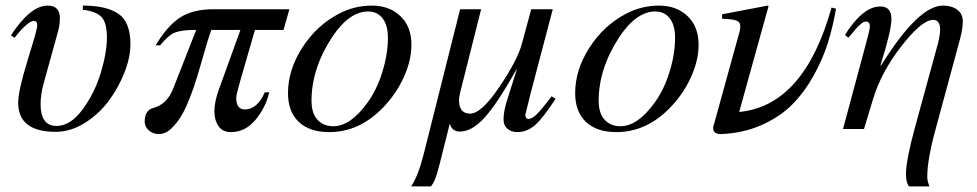

<svg xmlns="http://www.w3.org/2000/svg" viewBox="-20 -461 3492 686"><path d="M276 -426V-441Q361 -441 403.5 -411.5Q446 -382 446 -303Q446 -256 424.5 -201.5Q403 -147 368 -100Q333 -53 282.5 -21.5Q232 10 179 10Q45 10 45 -94Q45 -136 77 -240L105 -333Q113 -362 113 -372Q113 -386 101 -386Q79 -386 32 -326L19 -335Q89 -441 150 -441Q194 -441 194 -396Q194 -371 186 -344L136 -163Q125 -124 125 -89Q125 -11 182 -11Q232 -11 275.5 -70.5Q319 -130 340.5 -202Q362 -274 362 -327Q362 -381 342 -401Q322 -421 276 -426Z M1014 -428 993 -354H891Q888 -343 869 -278.5Q850 -214 837 -167.5Q824 -121 824 -112Q824 -70 855 -70Q899 -70 926 -131H942Q929 -76 892.5 -32.5Q856 11 805 11Q775 11 760.5 -10.5Q746 -32 746 -64Q746 -98 763 -144L839 -354H735Q723 -322 697 -229.5Q671 -137 645 -80Q619 -23 583 6Q566 18 547 18Q527 18 512 5Q497 -8 497 -26Q497 -67 527 -75Q577 -88 599 -145L681 -354H675Q630 -354 606 -345Q582 -336 552 -299H536Q578 -369 623.5 -398.5Q669 -428 743 -428Z M1450 -301Q1450 -244 1421.5 -182.5Q1393 -121 1344 -72Q1261 11 1156 11Q1086 11 1047.5 -25.5Q1009 -62 1009 -128Q1009 -211 1059.5 -290Q1110 -369 1189 -411Q1245 -441 1309 -441Q1371 -441 1410.5 -403.5Q1450 -366 1450 -301ZM1366 -326Q1366 -371 1347 -395.5Q1328 -420 1295 -420Q1228 -420 1167 -329Q1093 -216 1093 -101Q1093 -57 1114 -33.5Q1135 -10 1171 -10Q1232 -10 1292 -93Q1326 -139 1346 -203.5Q1366 -268 1366 -326Z M1951 -117 1965 -108Q1919 -37 1890.5 -13Q1862 11 1828 11Q1807 11 1793 -1Q1779 -13 1779 -34Q1779 -65 1794 -110L1827 -214H1826Q1758 -93 1712.5 -42Q1667 9 1623 9Q1595 9 1587 -19Q1578 17 1567.5 58.5Q1557 100 1552.5 118.5Q1548 137 1542 157Q1536 177 1531 187Q1526 197 1520 205H1449Q1473 170 1493 93L1624 -428H1699L1624 -130Q1620 -112 1620 -103Q1620 -55 1660 -55Q1700 -55 1765 -151.5Q1830 -248 1845 -306L1878 -428H1955L1876 -128Q1857 -52 1857 -51Q1857 -36 1868 -36Q1880 -36 1896.5 -51.5Q1913 -67 1951 -117Z M2476 -301Q2476 -244 2447.5 -182.5Q2419 -121 2370 -72Q2287 11 2182 11Q2112 11 2073.5 -25.5Q2035 -62 2035 -128Q2035 -211 2085.5 -290Q2136 -369 2215 -411Q2271 -441 2335 -441Q2397 -441 2436.5 -403.5Q2476 -366 2476 -301ZM2392 -326Q2392 -371 2373 -395.5Q2354 -420 2321 -420Q2254 -420 2193 -329Q2119 -216 2119 -101Q2119 -57 2140 -33.5Q2161 -10 2197 -10Q2258 -10 2318 -93Q2352 -139 2372 -203.5Q2392 -268 2392 -326Z M2951 -434 2967 -430Q2956 -366 2938 -308Q2920 -250 2886.5 -190Q2853 -130 2809.5 -86.5Q2766 -43 2700.5 -14Q2635 15 2556 18Q2528 18 2528 -4Q2528 -10 2531 -17L2623 -350Q2625 -360 2625 -367Q2625 -383 2610 -388Q2595 -393 2560 -394V-410L2723 -441L2726 -439L2621 -61Q2853 -83 2951 -434Z M3126 -228 3128 -227Q3261 -441 3349 -441Q3380 -441 3400 -426.5Q3420 -412 3420 -384Q3420 -360 3410 -321L3323 0Q3293 109 3293 171Q3293 186 3301 205H3228Q3217 192 3217 161Q3217 111 3250 -9L3325 -283Q3339 -330 3339 -355Q3339 -390 3314 -390Q3274 -390 3201 -296.5Q3128 -203 3099 -106L3067 0H2992L3074 -305Q3088 -355 3088 -367Q3088 -384 3074 -384Q3070 -384 3065.5 -382Q3061 -380 3056 -375.5Q3051 -371 3046.5 -367Q3042 -363 3036.5 -356.5Q3031 -350 3027.5 -345.5Q3024 -341 3018.5 -334.5Q3013 -328 3011 -326L2999 -336Q3012 -358 3028 -377Q3077 -438 3125 -438Q3165 -438 3165 -393Q3165 -352 3126 -228Z"/></svg>

Font: STIX MathJax Main
Style: Italic
Weight: 400
Italic angle: -16.33°
Designer: MicroPress Inc., with final additions and corrections provided by Coen Hoffman, Elsevier (retired)
Version: Version 1.1.1